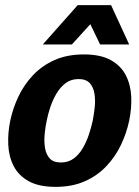

<svg xmlns="http://www.w3.org/2000/svg" viewBox="-20 -720 543 748"><path d="M20 -250Q30 -298 51.8 -344Q73.7 -390 108.5 -427Q143.3 -464 192.5 -486Q241.7 -508 306.7 -508Q371.7 -508 411.3 -486Q451 -464 470 -427Q489 -390 491.2 -344Q493.3 -298 483.3 -250Q473.3 -202 451.5 -156Q429.7 -110 394.8 -73Q360 -36 310.8 -14Q261.7 8 196.7 8Q131.7 8 92 -14Q52.3 -36 33.3 -73Q14.3 -110 12.2 -156Q10 -202 20 -250ZM162 -250Q156.7 -225.7 154 -197.5Q151.3 -169.3 155.3 -144Q159.3 -118.7 173.7 -102.8Q188 -87 217.3 -87Q246.7 -87 267.7 -102.8Q288.7 -118.7 303.2 -144Q317.7 -169.3 326.8 -197.5Q336 -225.7 341.3 -250Q346 -274.3 349 -302Q352 -329.7 348 -355Q344 -380.3 329.7 -396.2Q315.3 -412 286 -412Q256.7 -412 235.7 -396.2Q214.7 -380.3 199.8 -355Q185 -329.7 175.8 -302Q166.7 -274.3 162 -250ZM296 -700H412.7L483.3 -546.7H370ZM399.3 -700 260 -546.7H146.7L282.7 -700Z"/></svg>

Font: Epunda Slab Light
Style: Italic
Weight: 300
Italic angle: -12°
Designer: Simon Atzbach
Foundry: typofactur
Version: Version 1.102